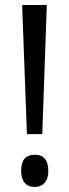

<svg xmlns="http://www.w3.org/2000/svg" viewBox="-20 -734 275 763"><path d="M87 -201 68 -714H166L148 -201ZM118 -119Q172 -119 172 -55Q172 -23 157 -7Q142 9 118 9Q92 9 78 -7.5Q64 -24 64 -55Q64 -119 118 -119Z"/></svg>

Font: Noto Sans UI Cond
Style: Regular
Weight: 400
Width: 3
Designer: Monotype Design Team
Foundry: Monotype Imaging Inc.
Version: Version 1.001